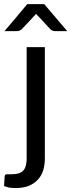

<svg xmlns="http://www.w3.org/2000/svg" viewBox="-55 -737 349 938"><path d="M164.1 -506.8Q164.1 -447.3 164.1 -268.6Q164.1 -192.4 164.1 37.1Q164.1 68.4 156.2 94.7Q148.4 120.1 130.9 139.6Q113.3 159.2 85.9 170.9Q58.6 181.6 21.5 181.6Q4.9 181.6 -8.8 179.7Q-22.5 176.8 -35.2 171.9Q-34.2 156.2 -32.2 124Q-31.2 119.1 -29.3 117.2Q-27.3 115.2 -23.4 114.3Q-18.6 114.3 -12.7 114.3Q-6.8 114.3 2.9 114.3Q42 114.3 58.6 96.7Q75.2 78.1 75.2 37.1Q75.2 -143.6 75.2 -506.8Q97.7 -506.8 164.1 -506.8ZM273.4 -585Q257.8 -585 213.9 -585Q208 -585 202.1 -586.9Q196.3 -588.9 191.4 -593.8Q170.9 -616.2 129.9 -660.2Q125 -664.1 121.1 -669.9Q119.1 -667 117.2 -664.1Q115.2 -662.1 113.3 -660.2Q92.8 -637.7 50.8 -593.8Q40 -585 28.3 -585Q7.8 -585 -33.2 -585Q-4.9 -617.2 78.1 -716.8Q99.6 -716.8 161.1 -716.8Q189.5 -683.6 273.4 -585Z"/></svg>

Font: Lato
Style: Regular
Weight: 400
Designer: Lukasz Dziedzic with Adam Twardoch and Botio Nikoltchev
Version: Version 2.015; 2015-08-06; http://www.latofonts.com/